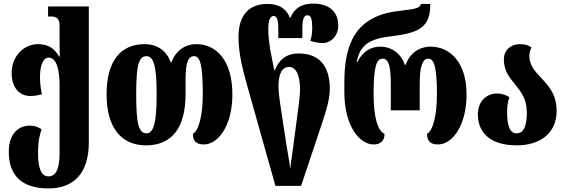

<svg xmlns="http://www.w3.org/2000/svg" viewBox="-20 -796 3156 1070"><path d="M250 254C392 254 475 169 475 -3V-760H248V-704H265C291 -704 312 -697 312 -653V-588C312 -549 312 -511 313 -481H309C286 -522 253 -550 192 -550C114 -550 45 -485 45 -389C45 -308 88 -261 149 -261C168 -261 191 -264 214 -271C207 -298 203 -330 203 -365C203 -430 219 -475 252 -475C297 -475 312 -401 312 -319V57C312 138 295 187 250 187C208 187 192 138 192 58C192 -11 202 -50 212 -74C198 -87 173 -96 146 -96C92 -96 29 -60 29 49C29 181 100 254 250 254Z M794 14C934 14 1014 -79 1014 -270V-350C1014 -451 1030 -483 1062 -483C1097 -483 1110 -429 1110 -270C1110 -152 1088 -69 1055 -50C1055 -17 1067 9 1116 9C1195 9 1275 -94 1275 -270C1275 -458 1187 -550 1074 -550C1012 -550 958 -513 936 -449H931C909 -513 856 -550 786 -550C653 -550 574 -457 574 -270C574 -79 660 14 794 14ZM796 -53C752 -53 739 -111 739 -270C739 -429 752 -483 796 -483C836 -483 853 -429 853 -270C853 -111 836 -53 796 -53Z M1515 240H1658L1776 -113C1800 -184 1818 -248 1818 -301C1818 -428 1759 -498 1645 -498C1574 -498 1535 -462 1512 -406H1508L1486 -519C1482 -542 1475 -596 1475 -631C1475 -684 1486 -707 1505 -707C1523 -707 1531 -686 1531 -633V-584H1665V-633C1665 -686 1672 -711 1693 -711C1714 -711 1720 -686 1720 -640C1720 -603 1714 -581 1709 -569C1730 -561 1757 -556 1779 -556C1822 -556 1865 -594 1865 -654C1865 -740 1803 -776 1725 -776C1663 -776 1620 -751 1599 -698H1595C1575 -751 1530 -774 1470 -774C1368 -774 1309 -712 1309 -590C1309 -494 1336 -396 1360 -310ZM1597 146C1594 105 1584 64 1578 22L1542 -213C1536 -252 1532 -287 1532 -316C1532 -385 1552 -423 1591 -423C1628 -423 1652 -380 1652 -299C1652 -274 1649 -245 1645 -213L1614 22C1610 52 1602 105 1597 146Z M2062 9C2104 9 2123 -14 2123 -50C2085 -65 2062 -146 2062 -270C2062 -427 2078 -469 2113 -469C2146 -469 2158 -427 2158 -326V-181H2319V-326C2319 -427 2335 -469 2367 -469C2398 -469 2415 -427 2415 -270C2415 -152 2393 -69 2360 -50C2360 -17 2372 9 2421 9C2500 9 2580 -94 2580 -270C2580 -444 2492 -536 2379 -536C2317 -536 2263 -499 2241 -435H2236C2214 -499 2161 -536 2100 -536C2053 -536 2004 -515 1972 -451H1968C1987 -547 2038 -580 2167 -595C2324 -613 2378 -650 2378 -774H2326C2319 -752 2307 -747 2203 -735C1958 -707 1899 -549 1899 -335V-284C1899 -91 1985 9 2062 9Z M2860 14C2984 14 3082 -49 3082 -178C3082 -273 3034 -321 2992 -366C2960 -401 2930 -433 2930 -483C2930 -499 2934 -517 2942 -531C2927 -543 2909 -550 2878 -550C2825 -550 2788 -515 2788 -465C2788 -400 2820 -363 2851 -325C2883 -285 2916 -245 2916 -170C2916 -94 2899 -53 2859 -53C2822 -53 2806 -94 2806 -170C2806 -199 2809 -229 2819 -254C2799 -268 2772 -275 2752 -275C2690 -275 2643 -232 2643 -157C2643 -83 2685 14 2860 14Z"/></svg>

Font: Noto Serif Georgian ExtraCondensed Black
Style: Regular
Weight: 900
Width: 2
Designer: Monotype Design Team, Akaki Razmadze
Foundry: Google LLC
Version: Version 2.003